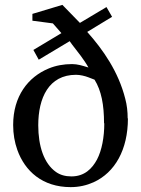

<svg xmlns="http://www.w3.org/2000/svg" viewBox="-20 -757 579 788"><path d="M408 -251C408 -194 398 -140 378 -102C358 -65 327 -33 273 -33C248 -33 227 -39 210 -51C160 -86 137 -158 137 -243C137 -355 180 -450 292 -450C309 -450 329 -445 342 -440L368 -430C396 -385 407 -327 407 -251ZM504 -271C504 -299 501 -326 494 -352C466 -463 403 -553 338 -626L440 -688L417 -728L308 -663L236 -737L113 -700V-672L197 -661L232 -621L117 -552L139 -512L266 -588C267 -587 270 -582 276 -574C297 -547 326 -511 343 -480C342 -480 340 -481 336 -482C320 -487 298 -494 276 -494C241 -494 209 -488 180 -476C95 -441 34 -362 34 -244C34 -207 40 -173 51 -142C82 -55 154 11 270 11C304 11 335 4 364 -9C452 -49 505 -143 505 -271Z"/></svg>

Font: Veleka
Style: Regular
Weight: 400
Designer: Stefan Peev, Context Ltd, 2016; SIL International, 1997-2014.
Foundry: Stefan Peev, Context Ltd, 2016
Version: Version 1.000